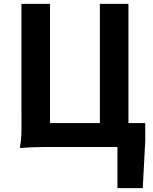

<svg xmlns="http://www.w3.org/2000/svg" viewBox="-20 -761 791 994"><path d="M91 -370V-185C91 -122 94 -46 83 0C83 2 83 5 91 5C122 2 173 0 215 0H339H588V213H719L732 -32V-124H645V-741H497V-124H239V-741H91Z"/></svg>

Font: GenSekiGothic2 TW B
Style: Regular
Weight: 700
Version: Version 2.100;PS 2.1;hotconv 16.6.51;makeotf.lib2.5.65220 DE